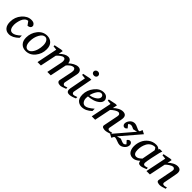

<svg xmlns="http://www.w3.org/2000/svg" viewBox="366 -2188 3705 3705"><g transform="rotate(45 2218.5 -335.5)"><path d="M403 -424Q403 -369 326 -359L269 -436Q231 -434 201.5 -406.5Q172 -379 157 -338.5Q142 -298 134.5 -259Q127 -220 127 -186Q127 -131 148.5 -92Q170 -53 216 -53Q284 -53 382 -149V-86Q282 12 186 12Q114 12 73 -37Q32 -86 32 -174Q32 -305 114 -399.5Q196 -494 301 -494Q351 -494 377 -472Q403 -450 403 -424Z M910 -300Q910 -175 833.5 -81.5Q757 12 644 12Q562 12 514 -39Q466 -90 466 -177Q466 -303 541.5 -398.5Q617 -494 731 -494Q808 -494 859 -445Q910 -396 910 -300ZM809 -304Q809 -373 784 -412Q759 -451 720 -451Q657 -451 612 -367.5Q567 -284 567 -182Q567 -110 592 -71.5Q617 -33 656 -33Q701 -33 737 -76.5Q773 -120 791 -181.5Q809 -243 809 -304Z M1713 -26Q1621 12 1587 12Q1545 12 1522 -6.5Q1499 -25 1506 -58L1561 -325Q1571 -372 1558 -398Q1545 -424 1523 -424Q1483 -424 1444 -393.5Q1405 -363 1389 -338L1319 0H1226L1293 -326Q1301 -363 1291 -393.5Q1281 -424 1251 -424Q1220 -424 1181 -394Q1142 -364 1120 -336L1050 0H958L1044 -425L961 -434V-463L1111 -494H1152L1133 -402Q1229 -494 1306 -494Q1382 -494 1395 -402Q1434 -441 1484 -467.5Q1534 -494 1577 -494Q1627 -494 1651 -459.5Q1675 -425 1663 -367L1607 -97Q1603 -74 1616.5 -58Q1630 -42 1650 -42Q1657 -42 1713 -60Z M1974 -641Q1974 -618 1957.5 -601.5Q1941 -585 1913 -585Q1883 -585 1867 -601Q1851 -617 1851 -641Q1851 -662 1868.5 -679.5Q1886 -697 1914 -697Q1941 -697 1957.5 -680Q1974 -663 1974 -641ZM1978 -29Q1890 12 1832 12Q1785 12 1770 -16.5Q1755 -45 1763 -86L1827 -425L1741 -434V-463L1892 -494H1933L1857 -94Q1853 -74 1864.5 -58.5Q1876 -43 1896 -43Q1906 -43 1923 -48Q1940 -53 1958 -59.5Q1976 -66 1978 -67Z M2398 -393Q2398 -342 2350.5 -302Q2303 -262 2240.5 -243Q2178 -224 2114 -220Q2110 -194 2110 -174Q2110 -119 2136 -83.5Q2162 -48 2205 -48Q2264 -48 2375 -145V-82Q2278 12 2172 12Q2146 12 2121 4.5Q2096 -3 2070 -21.5Q2044 -40 2028.5 -78Q2013 -116 2013 -170Q2013 -291 2092.5 -392Q2172 -493 2277 -493Q2338 -493 2368 -458.5Q2398 -424 2398 -393ZM2309 -394Q2309 -415 2294 -431Q2279 -447 2255 -447Q2210 -447 2172 -387Q2134 -327 2118 -258Q2187 -265 2248 -304.5Q2309 -344 2309 -394Z M2942 -20Q2851 12 2808 12Q2796 12 2783.5 10Q2771 8 2755 3Q2739 -2 2731 -15Q2723 -28 2727 -47L2788 -354Q2795 -390 2780 -406.5Q2765 -423 2744 -423Q2720 -423 2676.5 -397Q2633 -371 2600 -336L2531 0H2438L2525 -425L2441 -434V-463L2592 -494H2632L2613 -401Q2650 -439 2701 -466.5Q2752 -494 2799 -494Q2911 -494 2888 -366L2835 -84Q2832 -67 2841 -56.5Q2850 -46 2859.5 -44Q2869 -42 2878 -42Q2898 -42 2941 -55Z M3394 -468 3055 -71 3139 -93Q3145 -91 3169 -80.5Q3193 -70 3210.5 -64.5Q3228 -59 3240 -59Q3267 -59 3293 -92L3238 -153Q3247 -170 3263.5 -180.5Q3280 -191 3294 -191Q3319 -191 3335 -172Q3351 -153 3351 -129Q3351 -71 3304.5 -29.5Q3258 12 3206 12Q3174 12 3122.5 -9.5Q3071 -31 3048 -31Q3032 -31 3022 -21L2997 26L2928 -11L3267 -408L3179 -389Q3127 -418 3094 -418Q3080 -418 3064 -410Q3048 -402 3040 -389L3093 -325Q3087 -315 3071.5 -303.5Q3056 -292 3038 -292Q3012 -292 2997.5 -310.5Q2983 -329 2983 -351Q2983 -402 3022.5 -448Q3062 -494 3124 -494Q3156 -494 3206 -469Q3256 -444 3274 -444Q3283 -444 3297 -451L3319 -507Z M3906 -27Q3817 12 3776 12Q3741 12 3725.5 -4.5Q3710 -21 3707 -56Q3634 12 3565 12Q3523 12 3493 -5.5Q3463 -23 3448 -51.5Q3433 -80 3426.5 -108.5Q3420 -137 3420 -167Q3420 -247 3452 -320.5Q3484 -394 3551.5 -444Q3619 -494 3708 -494Q3762 -494 3798 -458L3813 -482H3881Q3866 -444 3862 -425Q3848 -373 3822.5 -247.5Q3797 -122 3797 -93Q3797 -47 3840 -47Q3848 -47 3877 -55L3906 -63ZM3759 -392Q3760 -398 3745 -422Q3730 -446 3722 -446Q3668 -446 3626.5 -419.5Q3585 -393 3562.5 -350.5Q3540 -308 3529.5 -263Q3519 -218 3519 -173Q3519 -54 3596 -54Q3645 -54 3707 -116Z M4435 -20Q4344 12 4301 12Q4289 12 4276.5 10Q4264 8 4248 3Q4232 -2 4224 -15Q4216 -28 4220 -47L4281 -354Q4288 -390 4273 -406.5Q4258 -423 4237 -423Q4213 -423 4169.5 -397Q4126 -371 4093 -336L4024 0H3931L4018 -425L3934 -434V-463L4085 -494H4125L4106 -401Q4143 -439 4194 -466.5Q4245 -494 4292 -494Q4404 -494 4381 -366L4328 -84Q4325 -67 4334 -56.5Q4343 -46 4352.5 -44Q4362 -42 4371 -42Q4391 -42 4434 -55Z"/></g></svg>

Font: Veleka
Style: Italic
Weight: 400
Italic angle: -12°
Designer: Stefan Peev, Context Ltd, 2016; SIL International, 1997-2014.
Foundry: Stefan Peev, Context Ltd, 2016
Version: Version 1.000